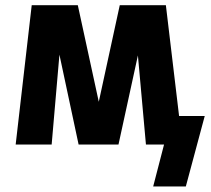

<svg xmlns="http://www.w3.org/2000/svg" viewBox="-20 -543 797 724"><path d="M352.5 -159.2 431.6 -523.4H605.5L655.3 -105.5H752L680.7 160.2H557.6L598.6 2H579.1H530.3L500 -334L426.8 2H276.4L204.1 -336.9L174.8 2H39.1L99.6 -523.4H273.4Z"/></svg>

Font: Nasu
Style: Bold
Weight: 700
Designer: Ryoko NISHIZUKA (kana &amp; ideographs); Paul D. Hunt (Latin, Greek &amp; Cyrillic); Wenlong ZHANG (bopomofo); Sandoll C
Version: Version 2014.1215